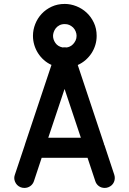

<svg xmlns="http://www.w3.org/2000/svg" viewBox="-20 -947 650 967"><path d="M306.2 -927.2Q335.4 -927.2 364.5 -915.8Q393.6 -904.3 416 -883.5Q438.5 -862.8 452.6 -833Q466.8 -803.2 466.8 -766.6Q466.8 -742.7 460.2 -720.7Q453.6 -698.7 441.2 -679.4Q428.7 -660.2 411.1 -644.8Q393.6 -629.4 371.6 -619.6L504.4 -220.7Q503.4 -221.7 503.4 -221.7V-221.2Q503.4 -220.7 503.9 -219.7Q504.9 -217.8 505.9 -216.8L555.7 -66.4Q557.1 -62 557.6 -57.9Q558.1 -53.7 558.1 -49.8Q558.1 -39.6 554 -30.3Q549.8 -21 543 -14.6Q536.1 -8.3 526.9 -4.4Q517.6 -0.5 507.8 -0.5Q490.2 -0.5 477.5 -10Q464.8 -19.5 460 -34.7L420.9 -152.3H189.9L150.9 -34.7Q145.5 -19 132.6 -9.8Q119.6 -0.5 102.5 -0.5Q91.8 -0.5 82.3 -4.6Q72.8 -8.8 66.2 -15.6Q59.6 -22.5 55.7 -31.7Q51.8 -41 51.8 -50.3Q51.8 -58.1 54.7 -66.4L105 -216.8Q105 -216.8 106 -220.7L239.3 -620.1Q218.3 -629.4 200.9 -644.8Q183.6 -660.2 171.4 -679.4Q159.2 -698.7 152.6 -720.9Q146 -743.2 146 -766.6Q146 -796.9 157.5 -825.9Q168.9 -855 189.9 -877.4Q210.9 -899.9 240.5 -913.6Q270 -927.2 306.2 -927.2ZM387.2 -253.4 305.2 -499 223.1 -253.4ZM348.1 -808.6Q338.4 -817.4 328.6 -821.5Q318.8 -825.7 306.2 -825.7Q290.5 -825.7 279.1 -819.6Q267.6 -813.5 260.7 -804.4Q253.9 -795.4 250.5 -785.2Q247.1 -774.9 247.1 -766.6Q247.1 -747.6 259.3 -730.2Q271.5 -712.9 295.4 -708Q297.9 -708.5 300.3 -708.5Q302.7 -708.5 305.2 -708.5Q307.6 -708.5 310.1 -708.5Q312.5 -708.5 314.9 -708Q322.3 -708.5 331.5 -712.6Q340.8 -716.8 348.1 -724.6Q355.5 -732.4 360.6 -742.9Q365.7 -753.4 365.7 -766.6Q365.7 -777.3 361.1 -788.8Q356.4 -800.3 348.1 -808.6Z"/></svg>

Font: TGL 0-17
Style: Regular
Weight: 400
Designer: Peter Wiegel
Foundry: Peter Wiegel
Version: Version 1.003 2010